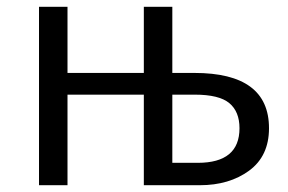

<svg xmlns="http://www.w3.org/2000/svg" viewBox="-20 -546 849 566"><path d="M553 -331Q773 -331 773 -168Q773 -86 714.5 -43Q656 0 569 0H404V-267H179V0H95V-526H179V-331H404V-526H488V-331ZM563 -66Q686 -66 686 -168Q686 -217 656 -242Q626 -267 554 -267H488V-66Z"/></svg>

Font: FiraGO Book
Style: Regular
Weight: 350
Designer: bBox Type
Foundry: bBox Type GmbH
Version: Version 1.001;PS 001.001;hotconv 1.0.88;makeotf.lib2.5.64775